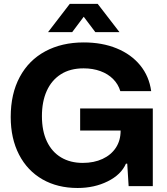

<svg xmlns="http://www.w3.org/2000/svg" viewBox="-20 -956 856 986"><path d="M35 -355.4Q35 -474.3 81.4 -560.6Q127.7 -646.9 212.6 -692.5Q297.4 -738.1 410 -738.1Q504.7 -738.1 579.2 -707.6Q653.7 -677.1 699.9 -620.7Q746 -564.3 756.4 -487.9H597.9Q587.4 -523.4 561.1 -549.9Q534.9 -576.4 495.8 -590.7Q456.7 -605 409.3 -605Q340 -605 292.3 -574.4Q244.6 -543.9 219.9 -488.9Q195.3 -434 195.3 -359.7Q195.3 -283.3 221 -229.4Q246.7 -175.6 293.9 -147.5Q341 -119.4 405 -119.4Q462.6 -119.4 506.6 -139.9Q550.7 -160.4 575.1 -197.5Q599.4 -234.6 599.4 -284.4V-314.7L631.3 -285.7H391.6V-398.9H764.7V0H640.6L633.4 -115.4H626.7Q602.1 -59.1 533.5 -24.9Q464.9 9.4 378.6 9.4Q275.7 9.4 198.1 -34.9Q120.6 -79.3 77.8 -162Q35 -244.7 35 -355.4ZM338.3 -936.1H481.7L593.6 -790.9H469.6L410 -870L350.7 -790.9H226.7Z"/></svg>

Font: Mona Sans VF XLt
Style: Regular
Weight: 200
Designer: Deni Anggara
Foundry: GitHub
Version: Version 2.000;Glyphs 3.2.3 (3260)